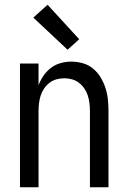

<svg xmlns="http://www.w3.org/2000/svg" viewBox="-20 -787 540 807"><path d="M64 0V-520H142V-429Q150 -450 163 -469Q176 -488 194.5 -502Q213 -516 235.5 -522Q258 -528 280 -528Q305 -528 329 -521Q353 -514 371.5 -498.5Q390 -483 403 -461.5Q416 -440 423.5 -416.5Q431 -393 433.5 -368.5Q436 -344 436 -320V0H358V-320Q358 -337 356 -353.5Q354 -370 349 -385.5Q344 -401 334.5 -415Q325 -429 312 -439Q299 -449 283 -453.5Q267 -458 250 -458Q233 -458 217 -453.5Q201 -449 188 -439Q175 -429 165.5 -415Q156 -401 151 -385.5Q146 -370 144 -353.5Q142 -337 142 -320V0ZM264 -578 120 -713 180 -767 313 -622Z"/></svg>

Font: Zed Mono
Style: Regular
Weight: 400
Monospace: yes
Designer: Belleve Invis
Foundry: Belleve Invis
Version: Version 1.0.0; ttfautohint (v1.8.4)